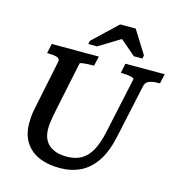

<svg xmlns="http://www.w3.org/2000/svg" viewBox="-134 -1052 1099 1185"><g transform="rotate(15 416.0 -459.5)"><path d="M243 -332Q237 -301 232.5 -277.5Q228 -254 226 -235.5Q224 -217 224 -199Q224 -166 234 -140.5Q244 -115 264 -97.5Q284 -80 312.5 -71Q341 -62 378 -62Q432 -62 470.5 -83.5Q509 -105 535 -152Q561 -199 577 -276L653 -629Q655 -635 643 -639.5Q631 -644 612.5 -646Q594 -648 577 -648H568L581 -710H832L818 -648H808Q774 -648 750.5 -639Q727 -630 722 -605L649 -267Q628 -165 586.5 -102.5Q545 -40 486.5 -11.5Q428 17 356 17Q299 17 252 3.5Q205 -10 171.5 -38Q138 -66 120 -106.5Q102 -147 102 -200Q102 -221 103.5 -241.5Q105 -262 110 -288Q115 -314 122 -347L177 -614Q181 -635 160.5 -641.5Q140 -648 108 -648H97L110 -710H411L397 -648H388Q371 -648 352.5 -647Q334 -646 321 -644Q308 -642 307 -638ZM586 -936H487L332 -789L328 -768H384L559 -875L492 -877L619 -768H674L678 -789Z"/></g></svg>

Font: Roboto Serif Medium
Style: Italic
Weight: 500
Italic angle: -10°
Designer: Greg Gazdowicz
Foundry: Commercial Type
Version: Version 1.008